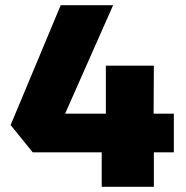

<svg xmlns="http://www.w3.org/2000/svg" viewBox="-20 -720 715 740"><path d="M650 -133H573V0H372V-133H106L21 -238L214 -700H416L231 -282H388V-467H573L572 -282H650Z"/></svg>

Font: REM ExtraBold
Style: Regular
Weight: 800
Designer: Octavio Pardo
Foundry: Ashler Design
Version: Version 1.005;gftools[0.9.28]